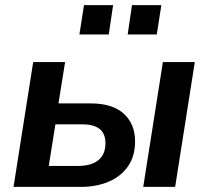

<svg xmlns="http://www.w3.org/2000/svg" viewBox="-20 -732 816 752"><path d="M33 0 110 -489H235L209 -327H335Q421 -327 465 -286.5Q509 -246 509 -179Q509 -121 482 -81.5Q455 -42 407 -21Q359 0 296 0ZM171 -82H284Q337 -82 365 -104.5Q393 -127 393 -171Q393 -209 370 -227Q347 -245 303 -245H197ZM541 0 618 -489H743L666 0ZM480 -597 497 -712H612L594 -597ZM291 -597 309 -712H423L406 -597Z"/></svg>

Font: Nunito Sans 12pt
Style: Bold Italic
Weight: 700
Italic angle: -9°
Designer: Vernon Adams
Foundry: Vernon Adams
Version: Version 3.101;gftools[0.9.27]